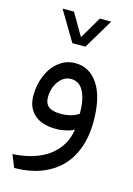

<svg xmlns="http://www.w3.org/2000/svg" viewBox="-128 -667 684 984"><g transform="rotate(15 214.5 -175.5)"><path d="M171.9 -443.8 77.6 -602.1H138.2L206.5 -484.9L275.4 -602.1H335.9L241.2 -443.8ZM213.4 -265.1Q175.3 -265.1 148.9 -228.8Q122.6 -192.4 122.6 -144.5Q122.6 -110.8 143.1 -94.7Q163.6 -78.6 208 -78.6Q221.2 -78.6 233.6 -80.1Q246.1 -81.5 255.1 -83.7Q264.2 -85.9 272.2 -88.9Q280.3 -91.8 285.9 -94.7Q291.5 -97.7 295.4 -99.9Q299.3 -102.1 300.8 -103.5L302.7 -105Q302.7 -178.7 280.5 -221.9Q258.3 -265.1 213.4 -265.1ZM212.9 -349.1Q291 -349.1 335.9 -280.3Q380.9 -211.4 380.9 -84Q380.9 -3.4 357.2 60.1Q333.5 123.5 290 165.3Q246.6 207 185.3 229Q124 251 49.3 251L22.5 184.6Q145 177.2 215.8 123.3Q286.6 69.3 299.3 -19.5Q295.4 -17.1 288.1 -13.4Q280.8 -9.8 255.9 -3.7Q231 2.4 203.1 2.4Q128.9 2.4 88.6 -33.4Q48.3 -69.3 48.3 -133.3Q48.3 -190.9 69.1 -240.2Q89.8 -289.6 127.9 -319.3Q166 -349.1 212.9 -349.1Z"/></g></svg>

Font: Samim FD
Style: FD
Weight: 400
Foundry: DejaVu fonts team - Redesigned by Saber Rastikerdar
Version: Version 4.00 December 17, 2020